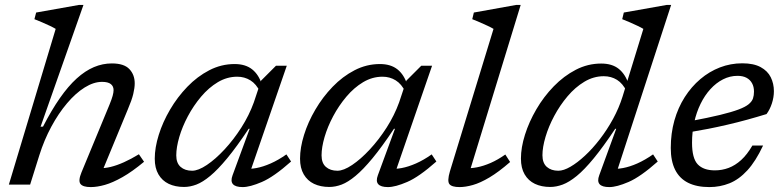

<svg xmlns="http://www.w3.org/2000/svg" viewBox="-20 -751 3187 781"><path d="M140 -119.5 102.5 0H16L206.5 -633.5Q197.5 -639 182.8 -646Q168 -653 151.2 -660.2Q134.5 -667.5 120 -673L127 -700L301.5 -731H319.5L145 -235.5L155 -236Q189.5 -303 223.5 -351.8Q257.5 -400.5 292 -431.8Q326.5 -463 362 -478Q397.5 -493 435 -493Q484.5 -493 506.2 -470Q528 -447 528 -412Q528 -393.5 522 -368.5Q516 -343.5 499.5 -305L390 -40L383.5 -67Q405 -66 430 -72Q455 -78 484 -91Q513 -104 545 -123.5L566 -93Q518 -53 478.2 -30.5Q438.5 -8 406.8 1Q375 10 349 10Q317 10 307.2 -3Q297.5 -16 311.5 -50L425.5 -325.5Q434.5 -347.5 438.2 -361.2Q442 -375 442 -384.5Q442 -400 430.8 -409Q419.5 -418 395 -418Q361 -418 324.2 -395Q287.5 -372 252.8 -331Q218 -290 188.8 -235.8Q159.5 -181.5 140 -119.5Z M926 -38 995.5 -227H991.5Q942.5 -153.5 904.2 -107.2Q866 -61 835.2 -35.5Q804.5 -10 778.8 -0.2Q753 9.5 728.5 9.5Q693 9.5 666.2 -3.2Q639.5 -16 624.5 -41.8Q609.5 -67.5 609.5 -105.5Q609.5 -150.5 625.8 -202.5Q642 -254.5 671.8 -305.2Q701.5 -356 742 -398Q782.5 -440 831.2 -465.2Q880 -490.5 934.5 -490.5Q978.5 -490.5 1005.8 -468.8Q1033 -447 1045.5 -406.5L1038 -377Q1022.5 -409.5 998.5 -424.2Q974.5 -439 945 -439Q903.5 -439 866.2 -416.8Q829 -394.5 798 -357.8Q767 -321 744.2 -278.2Q721.5 -235.5 709.2 -193.5Q697 -151.5 697 -119Q697 -87.5 714.8 -72Q732.5 -56.5 761.5 -56.5Q786.5 -56.5 821.5 -80Q856.5 -103.5 893.2 -143Q930 -182.5 961.8 -232.2Q993.5 -282 1012.5 -334.5L1042 -423L1102.5 -483.5H1146.5L992.5 -37L975 -65Q996.5 -62.5 1023.2 -67.5Q1050 -72.5 1081.2 -86.2Q1112.5 -100 1145 -123L1164 -94Q1093.5 -31.5 1045.2 -10.8Q997 10 967 10Q938 10 927.5 -2Q917 -14 926 -38Z M1517 -38 1586.5 -227H1582.5Q1533.5 -153.5 1495.2 -107.2Q1457 -61 1426.2 -35.5Q1395.5 -10 1369.8 -0.2Q1344 9.5 1319.5 9.5Q1284 9.5 1257.2 -3.2Q1230.5 -16 1215.5 -41.8Q1200.5 -67.5 1200.5 -105.5Q1200.5 -150.5 1216.8 -202.5Q1233 -254.5 1262.8 -305.2Q1292.5 -356 1333 -398Q1373.5 -440 1422.2 -465.2Q1471 -490.5 1525.5 -490.5Q1569.5 -490.5 1596.8 -468.8Q1624 -447 1636.5 -406.5L1629 -377Q1613.5 -409.5 1589.5 -424.2Q1565.5 -439 1536 -439Q1494.5 -439 1457.2 -416.8Q1420 -394.5 1389 -357.8Q1358 -321 1335.2 -278.2Q1312.5 -235.5 1300.2 -193.5Q1288 -151.5 1288 -119Q1288 -87.5 1305.8 -72Q1323.5 -56.5 1352.5 -56.5Q1377.5 -56.5 1412.5 -80Q1447.5 -103.5 1484.2 -143Q1521 -182.5 1552.8 -232.2Q1584.5 -282 1603.5 -334.5L1633 -423L1693.5 -483.5H1737.5L1583.5 -37L1566 -65Q1587.5 -62.5 1614.2 -67.5Q1641 -72.5 1672.2 -86.2Q1703.5 -100 1736 -123L1755 -94Q1684.5 -31.5 1636.2 -10.8Q1588 10 1558 10Q1529 10 1518.5 -2Q1508 -14 1517 -38Z M1987.5 -633.5Q1978.5 -639 1963.5 -646Q1948.5 -653 1932 -660.2Q1915.5 -667.5 1901 -673L1907.5 -700L2080 -731H2098L1887 -42L1873 -67Q1894.5 -65.5 1920.5 -70.5Q1946.5 -75.5 1975.8 -88.2Q2005 -101 2035.5 -122.5L2055 -92Q2008.5 -51.5 1971 -29.2Q1933.5 -7 1903.5 1.5Q1873.5 10 1849.5 10Q1817.5 10 1808 -2.2Q1798.5 -14.5 1810 -53.5Z M2529.5 -378.5Q2513.5 -411.5 2489.8 -426.2Q2466 -441 2436 -441Q2394.5 -441 2357 -418.5Q2319.5 -396 2288.5 -359.2Q2257.5 -322.5 2234.5 -279.5Q2211.5 -236.5 2199 -194.2Q2186.5 -152 2186.5 -119.5Q2186.5 -88 2204.2 -72.2Q2222 -56.5 2251 -56.5Q2272.5 -56.5 2300.5 -72.8Q2328.5 -89 2359.5 -117.8Q2390.5 -146.5 2420 -184.8Q2449.5 -223 2473.8 -267.5Q2498 -312 2512.5 -358.5L2597 -633.5Q2588 -639 2573.2 -646Q2558.5 -653 2542 -660.2Q2525.5 -667.5 2511 -673L2517.5 -700L2692.5 -731H2710L2484 -37L2466.5 -65Q2487.5 -62.5 2514.5 -67.5Q2541.5 -72.5 2572.5 -86.2Q2603.5 -100 2636.5 -123L2655.5 -94Q2585 -31.5 2536.8 -10.8Q2488.5 10 2458.5 10Q2429 10 2418.8 -2Q2408.5 -14 2417.5 -38L2486.5 -227H2482.5Q2433.5 -153.5 2395.2 -107Q2357 -60.5 2326 -35.2Q2295 -10 2268.8 -0.2Q2242.5 9.5 2218 9.5Q2182.5 9.5 2155.8 -3.2Q2129 -16 2114 -41.8Q2099 -67.5 2099 -106Q2099 -151 2115.5 -203.2Q2132 -255.5 2161.8 -306.5Q2191.5 -357.5 2232.5 -399.8Q2273.5 -442 2322.2 -467.2Q2371 -492.5 2425.5 -492.5Q2470 -492.5 2497 -470.8Q2524 -449 2537 -408.5Z M2980 -442.5Q2949 -442.5 2921 -428.2Q2893 -414 2869.8 -388.5Q2846.5 -363 2829.8 -328.8Q2813 -294.5 2804 -254.2Q2795 -214 2795 -170.5Q2795 -107 2818.2 -82.5Q2841.5 -58 2888 -58Q2917 -58 2943.8 -68Q2970.5 -78 2994.8 -100Q3019 -122 3040.5 -159H3084Q3054 -95 3020 -58Q2986 -21 2947.5 -5.5Q2909 10 2865.5 10Q2814 10 2779 -7.5Q2744 -25 2726.2 -60.5Q2708.5 -96 2708.5 -149Q2708.5 -208.5 2723.2 -260.8Q2738 -313 2765.2 -355.8Q2792.5 -398.5 2828.8 -429.2Q2865 -460 2908.5 -476.8Q2952 -493.5 2999.5 -493.5Q3045.5 -493.5 3074 -478Q3102.5 -462.5 3115.2 -436.8Q3128 -411 3128 -380Q3128 -355.5 3119.8 -330.2Q3111.5 -305 3098 -287Q3059 -275 3019 -264Q2979 -253 2939.2 -243.8Q2899.5 -234.5 2861.2 -227Q2823 -219.5 2786.5 -213.5L2789.5 -258.5Q2861.5 -272 2908.8 -283.5Q2956 -295 2984 -305.5Q3012 -316 3025.5 -327.2Q3039 -338.5 3043 -350.8Q3047 -363 3047 -378.5Q3047 -398 3039.2 -412.2Q3031.5 -426.5 3016.8 -434.5Q3002 -442.5 2980 -442.5Z"/></svg>

Font: Newsreader 10pt
Style: Italic
Weight: 400
Italic angle: -17°
Version: Version 1.003